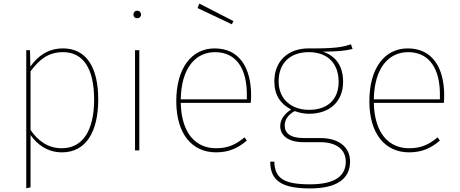

<svg xmlns="http://www.w3.org/2000/svg" viewBox="-20 -842 2577 1075"><path d="M333 -571C249 -571 191 -528 150 -469L148 -561H127V212L151 207V-86C188 -33 246 11 327 11C460 11 530 -102 530 -285C530 -470 460 -571 333 -571ZM326 -12C248 -12 193 -54 151 -114V-443C199 -507 249 -550 333 -550C446 -550 507 -458 507 -285C507 -111 443 -12 326 -12Z M748 -782C734 -782 727 -771 727 -760C727 -750 734 -740 748 -740C762 -740 770 -750 770 -760C770 -771 762 -782 748 -782ZM760 -561H736V0H760Z M1096 -822 1086 -797 1278 -706 1287 -724ZM1386 -307C1386 -463 1320 -571 1182 -571C1052 -571 967 -460 967 -275C967 -94 1054 11 1190 11C1263 11 1314 -14 1362 -55L1349 -73C1301 -33 1257 -12 1190 -12C1077 -12 996 -94 992 -266H1384C1385 -278 1386 -292 1386 -307ZM1362 -286H992C995 -464 1077 -550 1184 -550C1307 -550 1362 -451 1362 -315Z M1945 -594C1901 -580 1869 -570 1707 -571C1591 -571 1516 -498 1516 -387C1516 -310 1550 -260 1610 -229C1575 -206 1549 -176 1549 -136C1549 -84 1593 -46 1678 -46H1773C1863 -46 1916 -5 1916 63C1916 143 1856 190 1716 190C1571 190 1518 158 1516 63H1493C1493 172 1561 213 1716 213C1869 213 1940 157 1940 62C1940 -16 1880 -69 1774 -69H1680C1604 -69 1574 -98 1574 -139C1574 -174 1595 -201 1630 -220C1652 -212 1679 -205 1710 -205C1827 -205 1901 -274 1901 -384C1901 -475 1858 -529 1788 -553C1873 -553 1920 -559 1954 -568ZM1709 -550C1812 -550 1876 -489 1876 -384C1876 -284 1813 -227 1710 -227C1618 -227 1540 -281 1540 -387C1540 -482 1598 -550 1709 -550Z M2467 -307C2467 -463 2401 -571 2263 -571C2133 -571 2048 -460 2048 -275C2048 -94 2135 11 2271 11C2344 11 2395 -14 2443 -55L2430 -73C2382 -33 2338 -12 2271 -12C2158 -12 2077 -94 2073 -266H2465C2466 -278 2467 -292 2467 -307ZM2443 -286H2073C2076 -464 2158 -550 2265 -550C2388 -550 2443 -451 2443 -315Z"/></svg>

Font: Glow Sans SC Normal Thin
Style: Regular
Weight: 100
Designer: Ryoko NISHIZUKA (kana, bopomofo & ideographs); Paul D. Hunt (Latin, Greek & Cyrillic); Sandoll Communications, Soo-young
Version: Version 0.93